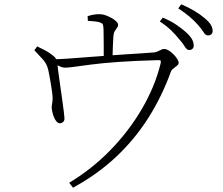

<svg xmlns="http://www.w3.org/2000/svg" viewBox="-20 -813 1040 894"><path d="M861 -580Q850 -580 840.5 -596Q831 -612 814 -631Q798 -651 777 -671.5Q756 -692 724 -713L738 -731Q776 -715 802 -697Q828 -679 845 -664Q865 -646 873.5 -631Q882 -616 882 -601Q882 -591 876 -585.5Q870 -580 861 -580ZM302 38Q406 -24 493 -113Q580 -202 641 -306.5Q702 -411 728 -518Q730 -528 728 -530.5Q726 -533 716 -533Q606 -530 530 -524.5Q454 -519 404.5 -512.5Q355 -506 326.5 -502Q298 -498 284 -498Q271 -498 258.5 -504Q246 -510 225 -520L224 -537Q252 -537 295.5 -540Q339 -543 388 -547Q437 -551 481 -554Q517 -557 558 -559.5Q599 -562 636.5 -564.5Q674 -567 698 -569Q707 -570 715 -574Q723 -578 730.5 -581.5Q738 -585 745 -585Q754 -585 765.5 -578Q777 -571 787.5 -560.5Q798 -550 805 -539Q812 -528 812 -521Q812 -514 804.5 -507.5Q797 -501 788 -494.5Q779 -488 776 -480Q734 -364 671 -264.5Q608 -165 521.5 -83.5Q435 -2 320 61ZM261 -239Q250 -238 241 -250Q232 -262 227 -279Q222 -296 221 -308Q220 -317 222.5 -329.5Q225 -342 225 -355Q225 -367 222.5 -384.5Q220 -402 217 -421.5Q214 -441 210.5 -458Q207 -475 205 -486Q199 -515 179.5 -536.5Q160 -558 140 -579L153 -597Q172 -587 187 -580Q202 -573 215 -563Q234 -550 240 -540.5Q246 -531 247 -516Q247 -512 250.5 -486Q254 -460 259 -424.5Q264 -389 269 -354Q274 -319 277 -294Q280 -269 280 -265Q281 -252 275 -246Q269 -240 261 -239ZM463 -531Q463 -537 463 -556Q463 -575 463 -599.5Q463 -624 462.5 -646Q462 -668 462 -679Q461 -695 458.5 -700Q456 -705 444 -709Q435 -712 419.5 -713.5Q404 -715 389 -716L388 -738Q405 -743 417 -745Q429 -747 442 -747Q460 -747 480.5 -738.5Q501 -730 515.5 -718.5Q530 -707 530 -698Q530 -690 524.5 -683Q519 -676 514 -667.5Q509 -659 508 -644Q507 -629 506 -607.5Q505 -586 504.5 -565.5Q504 -545 504 -531ZM948 -648Q937 -648 927.5 -663.5Q918 -679 901 -698Q883 -718 862.5 -735.5Q842 -753 810 -774L824 -793Q861 -777 886.5 -761.5Q912 -746 931 -730Q952 -713 961 -698.5Q970 -684 970 -669Q970 -659 964 -653.5Q958 -648 948 -648Z"/></svg>

Font: Noto Serif JP ExtraLight ExtraLight
Style: Regular
Weight: 250
Version: Version 2.003-H1;hotconv 1.1.1;makeotfexe 2.6.0